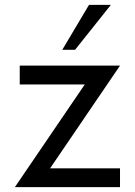

<svg xmlns="http://www.w3.org/2000/svg" viewBox="-20 -770 555 790"><path d="M436.2 -750 288.8 -565H236.2L346.2 -750ZM473.8 -500 186.2 -77.5H473.8V0H41.2L328.8 -422.5H61.2V-500Z"/></svg>

Font: Now Alt
Style: Regular
Weight: 400
Designer: Alfredo Marco Pradil
Foundry: Alfredo Marco Pradil
Version: Version 1.002;PS 001.002;hotconv 1.0.88;makeotf.lib2.5.64775